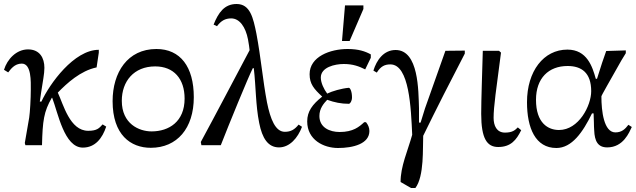

<svg xmlns="http://www.w3.org/2000/svg" viewBox="-34 -726 3182 960"><path d="M479 -104C462 -85 451 -72 407 -72C315 -72 283 -204 255 -263C301 -310 368 -372 449 -389L460 -463V-477C336 -477 214 -307 173 -218H165L172 -266C180 -320 188 -356 188 -387C188 -436 165 -479 106 -479C48 -479 2 -430 -14 -377L7 -364C19 -379 38 -408 75 -408C124 -408 120 -316 120 -278C120 -234 116 -164 112 -138L90 -11L93 0H176C179 -122 185 -168 225 -237H227C256 -162 287 12 380 12C442 12 478 -35 497 -93Z M889 -233C889 -118 811 -69 724 -69C661 -69 575 -107 575 -222C575 -319 635 -394 742 -394C835 -394 889 -332 889 -233ZM748 -481C604 -481 529 -364 529 -220C529 -52 619 13 720 13C851 13 935 -84 935 -240C935 -392 868 -481 748 -481Z M1248 -558C1232 -637 1217 -706 1149 -706C1088 -706 1058 -663 1034 -603L1051 -595C1071 -622 1092 -634 1122 -634C1164 -634 1194 -591 1206 -529C1211 -498 1212 -496 1214 -475C1139 -334 1046 -156 970 -16L973 0H1070C1109 -100 1207 -340 1230 -385H1235C1246 -289 1244 -201 1262 -111C1277 -35 1306 11 1361 11C1414 11 1455 -36 1476 -92L1459 -103C1439 -78 1420 -67 1390 -67C1343 -67 1318 -130 1301 -214C1280 -324 1271 -436 1248 -558Z M1602 -258C1586 -279 1570 -312 1570 -338C1570 -390 1640 -406 1685 -406C1731 -406 1762 -394 1792 -379L1820 -437V-454C1793 -469 1759 -481 1704 -481C1617 -481 1514 -443 1514 -355C1514 -306 1536 -281 1577 -243C1528 -204 1502 -169 1502 -119C1502 -26 1585 14 1656 14C1732 14 1813 -7 1813 -71C1813 -88 1806 -103 1796 -115H1787C1762 -92 1732 -66 1664 -66C1615 -66 1563 -88 1563 -146C1563 -184 1585 -209 1602 -227C1638 -214 1672 -207 1710 -207C1717 -207 1726 -221 1726 -239C1726 -268 1717 -287 1710 -287C1674 -284 1626 -270 1602 -258ZM1676 -521H1714L1783 -681V-699H1691Z M2290 -473 2193 -472 2091 -184 2069 -113H2061V-185C2058 -272 2060 -476 1944 -476C1884 -476 1849 -425 1833 -373L1850 -363C1870 -395 1890 -404 1918 -404C2013 -404 2021 -184 2027 -52C2005 27 1968 108 1969 184L2021 214H2043C2088 154 2079 13 2082 -47C2149 -184 2220 -324 2290 -458Z M2372 -157C2372 -33 2401 9 2457 9C2520 9 2548 -26 2572 -75L2555 -89C2542 -76 2529 -63 2491 -63C2449 -63 2434 -98 2434 -137C2434 -193 2447 -279 2471 -463L2461 -472H2380C2377 -362 2372 -226 2372 -157Z M2945 -332C2928 -393 2901 -478 2803 -478C2684 -478 2601 -370 2601 -215C2601 -86 2643 14 2748 14C2825 14 2880 -64 2926 -159H2934C2936 -126 2935 -99 2937 -74C2939 -21 2955 11 3002 11C3083 11 3112 -64 3125 -91L3108 -102C3092 -81 3075 -64 3043 -64C2985 -64 2973 -171 2973 -244C2973 -249 3014 -319 3073 -424L3095 -460V-474L2997 -471C2984 -435 2971 -397 2951 -332ZM2761 -76C2707 -76 2646 -110 2646 -227C2646 -335 2709 -396 2804 -396C2873 -396 2922 -363 2922 -270C2922 -198 2860 -76 2761 -76Z"/></svg>

Font: STIX Two Math
Style: Regular
Weight: 400
Designer: Ross Mills, John Hudson & Paul Hanslow, Tiro Typeworks Ltd; with portions MicroPress Inc., with additions and correction
Foundry: Tiro Typeworks Ltd
Version: Version 2.02 b142